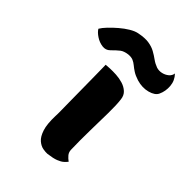

<svg xmlns="http://www.w3.org/2000/svg" viewBox="-232 -924 1041 1041"><g transform="rotate(45 288.0 -404.0)"><path d="M40 -671Q50 -688 70 -709Q90 -730 114.5 -751Q139 -772 164 -787Q189 -802 209 -806Q253 -815 282.5 -810.5Q312 -806 333.5 -794Q355 -782 373.5 -768.5Q392 -755 414 -747Q433 -741 453 -745.5Q473 -750 488 -762.5Q503 -775 505 -793Q532 -765 535 -727Q538 -689 523 -657Q512 -633 473 -622.5Q434 -612 390 -625Q362 -634 345 -645Q328 -656 315.5 -666.5Q303 -677 289 -683Q275 -689 253 -687Q224 -683 209 -671.5Q194 -660 168 -634Q150 -616 123.5 -619.5Q97 -623 73.5 -638.5Q50 -654 40 -671ZM399 -101Q400 -83 410.5 -70.5Q421 -58 436 -47Q429 -38 418 -28Q407 -18 385.5 -9.5Q364 -1 324 4Q311 5 291 1.5Q271 -2 251.5 -18.5Q232 -35 220 -71.5Q208 -108 210 -172Q211 -183 210.5 -215Q210 -247 209.5 -291Q209 -335 208.5 -382Q208 -429 207.5 -469.5Q207 -510 206.5 -535.5Q206 -561 206 -561Q215 -562 236.5 -563Q258 -564 284 -562.5Q310 -561 334.5 -553.5Q359 -546 376.5 -530Q394 -514 397 -487Q402 -449 401 -385.5Q400 -322 398.5 -247.5Q397 -173 399 -101Z"/></g></svg>

Font: Potta One
Style: Regular
Weight: 400
Designer: 108,108go
Foundry: Font Zone 108
Version: Version 1.000